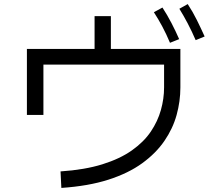

<svg xmlns="http://www.w3.org/2000/svg" viewBox="-20 -870 1040 942"><path d="M281 52 277 -29Q396 -37 482.5 -64Q569 -91 627.5 -132.5Q686 -174 720 -224.5Q754 -275 769.5 -330.5Q785 -386 785 -441V-553H193V-306H112V-630H865V-441Q865 -373 846.5 -306Q828 -239 786.5 -178.5Q745 -118 677.5 -69Q610 -20 512 11.5Q414 43 281 52ZM444 -600V-791H524V-600ZM814 -660Q796 -703 776.5 -739.5Q757 -776 735 -810L777 -833Q801 -796 821.5 -756.5Q842 -717 859 -678ZM940 -673Q921 -717 901 -755Q881 -793 860 -827L901 -850Q926 -812 946 -771.5Q966 -731 984 -691Z"/></svg>

Font: Murecho Thin
Style: Regular
Weight: 400
Version: Version 1.010